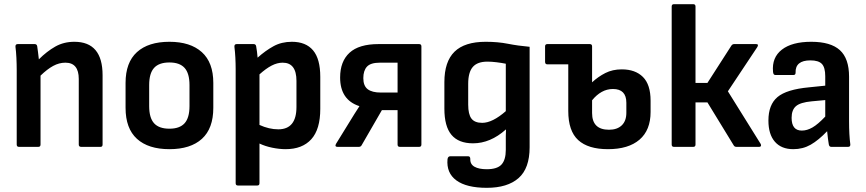

<svg xmlns="http://www.w3.org/2000/svg" viewBox="-20 -703 4144 919"><path d="M71 0Q60 0 60 -11V-367Q60 -396 58.5 -426.5Q57 -457 54 -479Q53 -492 65 -492H146Q156 -492 158 -482Q160 -470 162 -453Q164 -436 166 -419Q204 -457 244.5 -480Q285 -503 336 -503Q471 -503 471 -343V-11Q471 0 461 0H369Q357 0 357 -11V-325Q357 -403 293 -403Q263 -403 234.5 -387.5Q206 -372 174 -341V-11Q174 0 163 0Z M791 11Q690 11 635.5 -38.5Q581 -88 581 -187V-306Q581 -404 635.5 -453.5Q690 -503 791 -503Q891 -503 946 -453.5Q1001 -404 1001 -306V-187Q1001 -88 946.5 -38.5Q892 11 791 11ZM791 -87Q840 -87 863.5 -113Q887 -139 887 -195V-296Q887 -352 863.5 -378Q840 -404 791 -404Q741 -404 717.5 -378Q694 -352 694 -296V-195Q694 -139 717.5 -113Q741 -87 791 -87Z M1119 185Q1108 185 1108 174V-372Q1108 -399 1106.5 -427.5Q1105 -456 1102 -479Q1101 -492 1113 -492H1194Q1204 -492 1206 -482Q1208 -471 1210 -456Q1212 -441 1213 -427Q1251 -461 1289.5 -482Q1328 -503 1377 -503Q1444 -503 1478.5 -462Q1513 -421 1513 -335V-182Q1513 -84 1470 -36.5Q1427 11 1347 11Q1317 11 1283 4Q1249 -3 1222 -16V174Q1222 185 1211 185ZM1333 -403Q1307 -403 1280 -389Q1253 -375 1222 -347V-105Q1268 -84 1312 -84Q1399 -84 1399 -191V-316Q1399 -403 1333 -403Z M1596 0Q1581 0 1588 -14L1654 -121Q1665 -139 1676.5 -157.5Q1688 -176 1700 -194V-195Q1608 -225 1608 -332Q1608 -409 1653 -450.5Q1698 -492 1792 -492H1986Q1997 -492 1997 -481V-11Q1997 0 1986 0H1894Q1883 0 1883 -11V-176H1808L1711 -8Q1707 0 1697 0ZM1803 -260H1883V-403H1798Q1754 -403 1736.5 -384Q1719 -365 1719 -329Q1719 -292 1740 -276Q1761 -260 1803 -260Z M2310 196Q2213 196 2164.5 160.5Q2116 125 2122 59Q2124 45 2135 45H2221Q2231 45 2231 58Q2230 83 2251 95Q2272 107 2310 107Q2360 107 2380.5 84.5Q2401 62 2401 14V-23Q2401 -38 2401 -52.5Q2401 -67 2402 -83H2401Q2327 -17 2244 -17Q2175 -17 2141 -57.5Q2107 -98 2107 -183V-310Q2107 -408 2155.5 -455.5Q2204 -503 2305 -503Q2363 -503 2411 -493.5Q2459 -484 2515 -479V2Q2515 103 2462 149.5Q2409 196 2310 196ZM2288 -115Q2337 -115 2401 -171V-398Q2381 -402 2357 -405Q2333 -408 2313 -408Q2265 -408 2243 -382.5Q2221 -357 2221 -302V-202Q2221 -156 2236.5 -135.5Q2252 -115 2288 -115Z M2890 11Q2795 11 2747.5 -32.5Q2700 -76 2700 -172V-395H2600Q2589 -395 2589 -407V-481Q2589 -492 2600 -492H2803Q2814 -492 2814 -481V-309Q2843 -336 2877.5 -353.5Q2912 -371 2956 -371Q3021 -371 3057.5 -334.5Q3094 -298 3094 -221V-167Q3094 -80 3041 -34.5Q2988 11 2890 11ZM2814 -162Q2814 -82 2895 -82Q2934 -82 2956 -103Q2978 -124 2978 -163V-211Q2978 -277 2914 -277Q2885 -277 2860 -263Q2835 -249 2814 -223Z M3621 -14Q3624 -8 3622 -4Q3620 0 3614 0H3505Q3496 0 3492 -7L3366 -213H3309V-11Q3309 0 3298 0H3206Q3195 0 3195 -11V-672Q3195 -683 3206 -683H3298Q3309 -683 3309 -672V-306H3366L3481 -485Q3486 -492 3494 -492H3599Q3613 -492 3605 -478L3464 -266Z M3777 11Q3720 11 3689 -24.5Q3658 -60 3658 -126Q3658 -202 3701.5 -238.5Q3745 -275 3852 -285L3930 -293V-338Q3930 -380 3914 -397Q3898 -414 3859 -414Q3786 -414 3788 -355Q3788 -344 3778 -344H3691Q3681 -344 3680 -360Q3674 -428 3722.5 -465.5Q3771 -503 3863 -503Q3956 -503 4000 -463Q4044 -423 4044 -336V-124Q4044 -57 4050 -12Q4051 0 4039 0H3959Q3949 0 3947 -12Q3943 -35 3939 -75Q3898 -32 3860.5 -10.5Q3823 11 3777 11ZM3769 -139Q3769 -78 3818 -78Q3843 -78 3869 -93Q3895 -108 3930 -145V-224L3865 -218Q3811 -213 3790 -195Q3769 -177 3769 -139Z"/></svg>

Font: Sofia Sans Semi Condensed
Style: Bold
Weight: 700
Designer: Botio Nikoltchev, Ani Petrova
Foundry: lettersoup
Version: Version 4.100; ttfautohint (v1.8.4.7-5d5b)